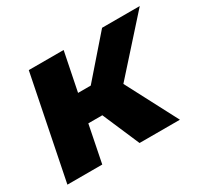

<svg xmlns="http://www.w3.org/2000/svg" viewBox="-115 -710 938 878"><g transform="rotate(-30 353.5 -271.0)"><path d="M121 -542H305L264 -339H331L508 -542H707L464 -271L606 0H393L309 -195H235L196 0H12Z"/></g></svg>

Font: Argentum Sans
Style: Bold Italic
Weight: 700
Italic angle: -11°
Designer: Julieta Ulanovsky (font), Cristiano Sobral (main changes and remaster)
Foundry: Julieta Ulanovsky (font), Cristiano Sobral (main changes and remaster)
Version: Version 2.007;June 15, 2022;FontCreator 14.0.0.2814 64-bit; 